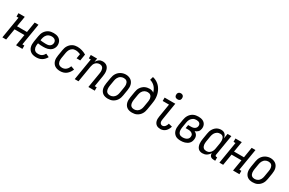

<svg xmlns="http://www.w3.org/2000/svg" viewBox="155 -2088 5189 3448"><g transform="rotate(30 2750.0 -363.5)"><path d="M13 0 87 -450H46V-520H177L141 -304H347L382 -520H461L387 -70H428V0H296L335 -234H130L91 0Z M718 8Q689 8 660 2.5Q631 -3 607.5 -17.5Q584 -32 567.5 -54.5Q551 -77 543.5 -104Q536 -131 536 -160.5Q536 -190 541 -219L561 -339Q565 -364 573 -389Q581 -414 595 -436.5Q609 -459 629.5 -477.5Q650 -496 673.5 -507.5Q697 -519 722.5 -523.5Q748 -528 773 -528Q798 -528 822 -524Q846 -520 867 -510Q888 -500 904.5 -483.5Q921 -467 930.5 -446Q940 -425 943 -401Q946 -377 942 -352Q938 -331 927.5 -310Q917 -289 900.5 -272.5Q884 -256 863 -245Q842 -234 820.5 -228.5Q799 -223 777 -221Q755 -219 734 -219Q705 -219 676.5 -220.5Q648 -222 621 -227L617 -208Q615 -190 614 -171.5Q613 -153 617 -136.5Q621 -120 629.5 -105Q638 -90 651.5 -80Q665 -70 682.5 -66Q700 -62 718 -62Q736 -62 755 -66.5Q774 -71 790.5 -81.5Q807 -92 820 -107.5Q833 -123 842 -140L911 -108Q897 -82 876.5 -59Q856 -36 830 -20.5Q804 -5 775 1.5Q746 8 718 8ZM751 -288Q770 -288 788 -291Q806 -294 823 -303.5Q840 -313 851 -329.5Q862 -346 865 -364Q869 -384 863.5 -403Q858 -422 844.5 -434.5Q831 -447 812 -452.5Q793 -458 773 -458Q756 -458 739.5 -454.5Q723 -451 707.5 -442.5Q692 -434 679.5 -421Q667 -408 658.5 -392.5Q650 -377 645 -360.5Q640 -344 637 -328L632 -297Q647 -294 661.5 -292.5Q676 -291 691 -290.5Q706 -290 721 -289Q736 -288 751 -288Z M1212 8Q1183 8 1155 2Q1127 -4 1104 -18.5Q1081 -33 1065.5 -55.5Q1050 -78 1042.5 -105Q1035 -132 1035.5 -161Q1036 -190 1041 -219L1061 -339Q1065 -364 1072.5 -388Q1080 -412 1094 -434.5Q1108 -457 1127.5 -475.5Q1147 -494 1170 -506Q1193 -518 1218 -523Q1243 -528 1268 -528Q1293 -528 1318 -524Q1343 -520 1366 -513Q1389 -506 1411 -496Q1433 -486 1453 -474L1431 -340H1355L1371 -435Q1347 -445 1321.5 -451.5Q1296 -458 1270 -458Q1253 -458 1236.5 -454.5Q1220 -451 1205 -442Q1190 -433 1178 -420Q1166 -407 1158 -391.5Q1150 -376 1145 -360Q1140 -344 1137 -328L1117 -208Q1115 -190 1114 -172Q1113 -154 1116.5 -137.5Q1120 -121 1127.5 -106Q1135 -91 1148 -81Q1161 -71 1178 -66.5Q1195 -62 1212 -62Q1234 -62 1256 -69.5Q1278 -77 1295.5 -92.5Q1313 -108 1325 -127.5Q1337 -147 1345 -169L1417 -143Q1405 -112 1385.5 -83Q1366 -54 1338.5 -32.5Q1311 -11 1278 -1.5Q1245 8 1212 8Z M1513 0 1587 -450H1546V-520H1677L1665 -446Q1675 -464 1688 -479.5Q1701 -495 1718 -507Q1735 -519 1754.5 -523.5Q1774 -528 1793 -528Q1820 -528 1844.5 -519.5Q1869 -511 1886.5 -494Q1904 -477 1914 -454Q1924 -431 1928 -405.5Q1932 -380 1930.5 -353.5Q1929 -327 1925 -301L1887 -70H1928V0H1796L1848 -312Q1851 -329 1852 -346Q1853 -363 1851 -379Q1849 -395 1843.5 -410Q1838 -425 1827.5 -436Q1817 -447 1801.5 -452.5Q1786 -458 1769 -458Q1746 -458 1723.5 -449Q1701 -440 1684.5 -422Q1668 -404 1659.5 -382Q1651 -360 1647 -337L1591 0Z M2202 8Q2174 8 2146.5 1.5Q2119 -5 2097.5 -20Q2076 -35 2061.5 -58Q2047 -81 2041 -107.5Q2035 -134 2035.5 -162.5Q2036 -191 2041 -219L2061 -339Q2065 -364 2073 -388.5Q2081 -413 2095 -435.5Q2109 -458 2129 -476.5Q2149 -495 2172.5 -507Q2196 -519 2221 -525Q2246 -531 2272 -531Q2300 -531 2327 -523Q2354 -515 2375.5 -500Q2397 -485 2411.5 -462Q2426 -439 2432.5 -412.5Q2439 -386 2438 -357.5Q2437 -329 2433 -301L2413 -181Q2409 -156 2401 -131.5Q2393 -107 2379 -84.5Q2365 -62 2345 -43.5Q2325 -25 2301.5 -13Q2278 -1 2252.5 3.5Q2227 8 2202 8ZM2204 -62Q2220 -62 2236.5 -66Q2253 -70 2268 -78.5Q2283 -87 2295 -100Q2307 -113 2315.5 -128.5Q2324 -144 2328.5 -160Q2333 -176 2336 -192L2356 -312Q2359 -329 2360 -346.5Q2361 -364 2358.5 -380.5Q2356 -397 2349 -412.5Q2342 -428 2330 -438.5Q2318 -449 2301.5 -453.5Q2285 -458 2268 -458Q2251 -458 2235 -454Q2219 -450 2204 -441Q2189 -432 2177.5 -419Q2166 -406 2157.5 -391Q2149 -376 2144.5 -360Q2140 -344 2137 -328L2117 -208Q2115 -191 2114 -173.5Q2113 -156 2115.5 -139.5Q2118 -123 2124.5 -108Q2131 -93 2143 -82.5Q2155 -72 2171 -67Q2187 -62 2204 -62Z M2702 8Q2674 8 2646.5 1.5Q2619 -5 2597.5 -20Q2576 -35 2561.5 -58Q2547 -81 2541 -107.5Q2535 -134 2535.5 -162.5Q2536 -191 2541 -219L2561 -339Q2565 -364 2572.5 -387.5Q2580 -411 2594 -432.5Q2608 -454 2627.5 -472Q2647 -490 2670 -501.5Q2693 -513 2717 -518Q2741 -523 2766 -523Q2791 -523 2814.5 -516Q2838 -509 2855 -494Q2847 -524 2832.5 -552.5Q2818 -581 2797.5 -603.5Q2777 -626 2749.5 -642.5Q2722 -659 2692 -667L2711 -735Q2744 -728 2774.5 -713Q2805 -698 2830.5 -677Q2856 -656 2875.5 -629.5Q2895 -603 2909.5 -572.5Q2924 -542 2932.5 -509Q2941 -476 2943.5 -441.5Q2946 -407 2942.5 -371.5Q2939 -336 2933 -301L2913 -181Q2909 -156 2901 -131.5Q2893 -107 2879 -84.5Q2865 -62 2845 -43.5Q2825 -25 2801.5 -13Q2778 -1 2752.5 3.5Q2727 8 2702 8ZM2704 -62Q2720 -62 2736.5 -66Q2753 -70 2768 -78.5Q2783 -87 2795 -100Q2807 -113 2815.5 -128.5Q2824 -144 2828.5 -160Q2833 -176 2836 -192L2855 -306Q2858 -324 2859 -341Q2860 -358 2857.5 -374.5Q2855 -391 2848 -406Q2841 -421 2829 -432Q2817 -443 2801 -448Q2785 -453 2768 -453Q2752 -453 2736 -449.5Q2720 -446 2705 -437.5Q2690 -429 2678 -416.5Q2666 -404 2658 -389.5Q2650 -375 2645 -359.5Q2640 -344 2637 -328L2617 -208Q2615 -191 2614 -173.5Q2613 -156 2615.5 -139.5Q2618 -123 2624.5 -108Q2631 -93 2643 -82.5Q2655 -72 2671 -67Q2687 -62 2704 -62Z M3293 8Q3270 8 3248 3Q3226 -2 3208.5 -14.5Q3191 -27 3179.5 -45.5Q3168 -64 3163 -85Q3158 -106 3158.5 -129.5Q3159 -153 3163 -175L3208 -450H3077V-520H3298L3240 -164Q3237 -147 3236.5 -129.5Q3236 -112 3242 -96.5Q3248 -81 3261.5 -71.5Q3275 -62 3293 -62Q3309 -62 3324 -70.5Q3339 -79 3349.5 -92.5Q3360 -106 3366.5 -121Q3373 -136 3377 -152L3452 -133Q3444 -106 3430.5 -80Q3417 -54 3396 -33.5Q3375 -13 3347.5 -2.5Q3320 8 3293 8ZM3293 -608Q3278 -608 3264 -613Q3250 -618 3241.5 -629.5Q3233 -641 3231 -655.5Q3229 -670 3231 -685Q3233 -695 3238.5 -705Q3244 -715 3253 -721.5Q3262 -728 3272 -730.5Q3282 -733 3293 -733Q3308 -733 3321.5 -727.5Q3335 -722 3343.5 -710.5Q3352 -699 3354 -684.5Q3356 -670 3354 -655Q3352 -645 3347 -635Q3342 -625 3333 -618.5Q3324 -612 3313.5 -610Q3303 -608 3293 -608Z M3711 8Q3682 8 3653.5 2.5Q3625 -3 3602.5 -18Q3580 -33 3564.5 -55.5Q3549 -78 3542 -105Q3535 -132 3535.5 -161Q3536 -190 3541 -219L3561 -339Q3565 -365 3573.5 -389.5Q3582 -414 3596.5 -437Q3611 -460 3631.5 -478.5Q3652 -497 3676.5 -508.5Q3701 -520 3726.5 -524Q3752 -528 3777 -528Q3800 -528 3822.5 -524.5Q3845 -521 3865 -512Q3885 -503 3900.5 -488.5Q3916 -474 3925.5 -454.5Q3935 -435 3937.5 -412.5Q3940 -390 3936 -367Q3933 -350 3926 -333.5Q3919 -317 3906.5 -304Q3894 -291 3878 -282Q3862 -273 3845 -267Q3864 -258 3879 -244.5Q3894 -231 3903 -212.5Q3912 -194 3914 -172.5Q3916 -151 3912 -129Q3909 -108 3900 -87Q3891 -66 3875 -49.5Q3859 -33 3838.5 -21.5Q3818 -10 3796.5 -3.5Q3775 3 3753.5 5.5Q3732 8 3711 8ZM3713 -62Q3726 -62 3738.5 -63.5Q3751 -65 3764 -68.5Q3777 -72 3789.5 -78.5Q3802 -85 3812 -94Q3822 -103 3828 -115.5Q3834 -128 3836 -141Q3838 -155 3836.5 -169Q3835 -183 3828 -194Q3821 -205 3810 -213Q3799 -221 3786.5 -225.5Q3774 -230 3760 -232Q3746 -234 3732 -234H3678L3690 -304H3744Q3756 -304 3768 -305Q3780 -306 3792 -309Q3804 -312 3815.5 -318Q3827 -324 3836.5 -332.5Q3846 -341 3851.5 -352.5Q3857 -364 3859 -376Q3862 -394 3857.5 -410.5Q3853 -427 3840.5 -438Q3828 -449 3811 -453.5Q3794 -458 3776 -458Q3760 -458 3742.5 -455Q3725 -452 3709.5 -443Q3694 -434 3681 -421Q3668 -408 3659 -393Q3650 -378 3645 -361.5Q3640 -345 3637 -328L3617 -208Q3615 -190 3614 -172Q3613 -154 3616 -137.5Q3619 -121 3627 -106Q3635 -91 3648 -80.5Q3661 -70 3678 -66Q3695 -62 3713 -62Z M4161 8Q4161 8 4161 8Q4161 8 4161 8Q4135 8 4111.5 -0.5Q4088 -9 4072 -27Q4056 -45 4047.5 -68.5Q4039 -92 4036 -116.5Q4033 -141 4035 -167.5Q4037 -194 4041 -219L4061 -339Q4065 -363 4071.5 -386Q4078 -409 4090 -430.5Q4102 -452 4119 -471Q4136 -490 4157 -503Q4178 -516 4201.5 -522Q4225 -528 4249 -528Q4272 -528 4293.5 -521Q4315 -514 4330 -498.5Q4345 -483 4353.5 -463Q4362 -443 4366 -421L4382 -520H4461L4390 -93Q4389 -87 4390 -81Q4391 -75 4394.5 -70.5Q4398 -66 4404 -64Q4410 -62 4416 -62H4431V8H4404Q4385 8 4366 3.5Q4347 -1 4333.5 -13Q4320 -25 4314 -43.5Q4308 -62 4310 -82Q4299 -62 4283 -44.5Q4267 -27 4247 -14.5Q4227 -2 4205 3Q4183 8 4161 8ZM4204 -62Q4219 -62 4234.5 -65.5Q4250 -69 4263.5 -77.5Q4277 -86 4288.5 -98Q4300 -110 4307.5 -124Q4315 -138 4319.5 -153Q4324 -168 4327 -183L4347 -303Q4349 -320 4350.5 -338Q4352 -356 4350.5 -372.5Q4349 -389 4343.5 -405Q4338 -421 4328 -433.5Q4318 -446 4302 -452Q4286 -458 4268 -458Q4252 -458 4235.5 -454Q4219 -450 4204.5 -441Q4190 -432 4178 -419Q4166 -406 4158 -391Q4150 -376 4145 -360Q4140 -344 4137 -328L4117 -208Q4115 -191 4114 -173.5Q4113 -156 4115.5 -140Q4118 -124 4124.5 -109Q4131 -94 4142.5 -83Q4154 -72 4170 -67Q4186 -62 4203 -62Z M4513 0 4587 -450H4546V-520H4677L4641 -304H4847L4882 -520H4961L4887 -70H4928V0H4796L4835 -234H4630L4591 0Z M5202 8Q5174 8 5146.5 1.5Q5119 -5 5097.5 -20Q5076 -35 5061.5 -58Q5047 -81 5041 -107.5Q5035 -134 5035.5 -162.5Q5036 -191 5041 -219L5061 -339Q5065 -364 5073 -388.5Q5081 -413 5095 -435.5Q5109 -458 5129 -476.5Q5149 -495 5172.5 -507Q5196 -519 5221 -525Q5246 -531 5272 -531Q5300 -531 5327 -523Q5354 -515 5375.5 -500Q5397 -485 5411.5 -462Q5426 -439 5432.5 -412.5Q5439 -386 5438 -357.5Q5437 -329 5433 -301L5413 -181Q5409 -156 5401 -131.5Q5393 -107 5379 -84.5Q5365 -62 5345 -43.5Q5325 -25 5301.5 -13Q5278 -1 5252.5 3.5Q5227 8 5202 8ZM5204 -62Q5220 -62 5236.5 -66Q5253 -70 5268 -78.5Q5283 -87 5295 -100Q5307 -113 5315.5 -128.5Q5324 -144 5328.5 -160Q5333 -176 5336 -192L5356 -312Q5359 -329 5360 -346.5Q5361 -364 5358.5 -380.5Q5356 -397 5349 -412.5Q5342 -428 5330 -438.5Q5318 -449 5301.5 -453.5Q5285 -458 5268 -458Q5251 -458 5235 -454Q5219 -450 5204 -441Q5189 -432 5177.5 -419Q5166 -406 5157.5 -391Q5149 -376 5144.5 -360Q5140 -344 5137 -328L5117 -208Q5115 -191 5114 -173.5Q5113 -156 5115.5 -139.5Q5118 -123 5124.5 -108Q5131 -93 5143 -82.5Q5155 -72 5171 -67Q5187 -62 5204 -62Z"/></g></svg>

Font: Iosevka Gothic
Style: Italic
Weight: 400
Italic angle: -9°
Monospace: yes
Designer: Belleve Invis
Foundry: Belleve Invis
Version: Version 15.5.1; ttfautohint (v1.8.4)